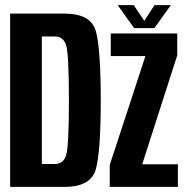

<svg xmlns="http://www.w3.org/2000/svg" viewBox="-20 -728 732 748"><path d="M19.5 0V-675H232Q335.5 -675 354 -604.5Q372.5 -534 372.5 -337.8Q372.5 -141.5 354 -70.8Q335.5 0 232 0ZM143 -89H193.5Q226 -89 237.2 -122Q248.5 -155 248.5 -337.5Q248.5 -520 237.2 -553Q226 -586 193.5 -586H143ZM407.5 0V-85L546.5 -509.5H411.5V-597.5H670.5V-512.5L534 -88H673V0ZM502.5 -618.5 438.5 -708H501L542 -647L582 -708H645.5L581.5 -618.5Z"/></svg>

Font: Anybody Condensed SemiBold
Style: Regular
Weight: 600
Width: 3
Designer: Tyler Finck
Foundry: Etcetera Type Company
Version: Version 1.010; ttfautohint (v1.8.3) -l 8 -r 50 -G 200 -x 14 